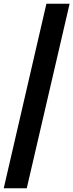

<svg xmlns="http://www.w3.org/2000/svg" viewBox="-20 -774 392 1026"><path d="M352 -754 123 232H0L228 -754Z"/></svg>

Font: AmikoBold
Style: Bold
Weight: 700
Designer: Pablo Impallari, Rodrigo Fuenzalida, Andres Torresi
Foundry: Impallari Type
Version: Version 1.000; ttfautohint (v1.3)